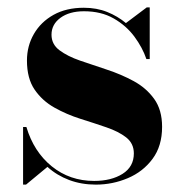

<svg xmlns="http://www.w3.org/2000/svg" viewBox="-20 -490 492 520"><path d="M50.5 10H42.5V-146H51.5Q71.5 -79 120.2 -39.5Q169 0 235 0Q281.5 0 312 -19.2Q342.5 -38.5 342.5 -74.5Q342.5 -101.5 321.8 -117.8Q301 -134 268 -145.2Q235 -156.5 197.8 -168.2Q160.5 -180 127.5 -198.5Q94.5 -217 73.8 -247.2Q53 -277.5 53 -326Q53 -365.5 71.8 -398Q90.5 -430.5 125 -449.8Q159.5 -469 207 -469Q242 -469 270.5 -457.5Q299 -446 321 -427.5L377.5 -470H385.5V-330H376.5Q366 -361 344 -390.8Q322 -420.5 288 -440Q254 -459.5 207.5 -459.5Q168 -459.5 143.8 -441.8Q119.5 -424 119.5 -396Q119.5 -370 141.2 -353.8Q163 -337.5 197 -325.8Q231 -314 269.2 -301.5Q307.5 -289 341.8 -270.5Q376 -252 397.5 -222.2Q419 -192.5 419 -146.5Q419 -94.5 393.2 -59.8Q367.5 -25 326.2 -7.5Q285 10 239.5 10Q200.5 10 167.2 -2.5Q134 -15 108.5 -38Z"/></svg>

Font: Bodoni* 24pt
Style: Bold
Weight: 700
Version: Version 2.3